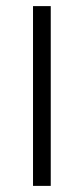

<svg xmlns="http://www.w3.org/2000/svg" viewBox="-20 -608 273 628"><path d="M88 0V-588H146V0Z"/></svg>

Font: Noto Sans Hebrew Light
Style: Regular
Weight: 300
Designer: Monotype Design Team
Foundry: Monotype Imaging Inc.
Version: Version 2.003